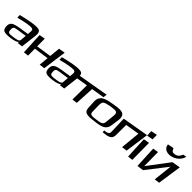

<svg xmlns="http://www.w3.org/2000/svg" viewBox="240 -2131 3581 3581"><g transform="rotate(45 2030.0 -341.0)"><path d="M401 -20 439 -335C447 -401 435 -443 404 -459C373 -475 301 -474 191 -455C120 -442 41 -425 -43 -404L-41 -336C36 -357 107 -373 171 -384C231 -394 272 -395 293 -389C314 -383 323 -366 321 -338L315 -261L132 -233C48 -220 -7 -203 -35 -180C-62 -158 -74 -123 -72 -77C-69 -26 -53 5 -24 17C5 29 56 31 130 22C232 9 290 -13 301 -45L298 -7ZM29 -88C27 -157 41 -168 139 -182L311 -207L301 -87C297 -43 208 -34 148 -26L128 -23C48 -13 30 -30 29 -88Z M982 -25 1047 -499 920 -477 899 -265 600 -220 599 -421 483 -401 504 34 602 22 601 -159 893 -201 875 -12Z M1513 -20 1551 -335C1559 -401 1547 -443 1516 -459C1485 -475 1413 -474 1303 -455C1232 -442 1153 -425 1069 -404L1071 -336C1148 -357 1219 -373 1283 -384C1343 -394 1384 -395 1405 -389C1426 -383 1435 -366 1433 -338L1427 -261L1244 -233C1160 -220 1105 -203 1077 -180C1050 -158 1038 -123 1040 -77C1043 -26 1059 5 1088 17C1117 29 1168 31 1242 22C1344 9 1402 -13 1413 -45L1410 -7ZM1141 -88C1139 -157 1153 -168 1251 -182L1423 -207L1413 -87C1409 -43 1320 -34 1260 -26L1240 -23C1160 -13 1142 -30 1141 -88Z M2144 -423 2155 -498 1527 -390 1532 -322 1770 -362 1766 16 1868 3 1888 -381Z M2645 -323C2650 -356 2648 -384 2641 -406C2626 -451 2605 -471 2545 -476C2481 -480 2447 -474 2361 -459C2276 -444 2244 -439 2182 -413C2101 -379 2074 -317 2078 -236L2086 -86C2089 -28 2108 7 2161 18C2217 29 2254 25 2341 14C2411 5 2443 2 2499 -16C2575 -40 2611 -87 2622 -160ZM2505 -132C2501 -97 2492 -73 2459 -59C2422 -43 2398 -41 2343 -34C2288 -27 2265 -23 2230 -29C2200 -35 2192 -56 2192 -90L2189 -267C2189 -311 2200 -341 2222 -355C2246 -370 2291 -383 2358 -395C2426 -406 2473 -408 2496 -400C2519 -393 2528 -366 2524 -319Z M2593 6 2597 49C2605 49 2617 48 2631 46C2691 39 2723 33 2760 12C2798 -10 2810 -47 2810 -97L2811 -358L3087 -403L3049 -11L3155 -24L3220 -498L2696 -408L2707 -77C2709 -17 2680 -5 2593 6Z M3352 22 3348 -422 3232 -402 3253 34ZM3348 -515 3347 -631 3223 -607 3228 -493Z M3842 -612C3810 -606 3789 -608 3777 -617C3765 -626 3753 -646 3741 -676L3618 -652C3624 -564 3703 -516 3807 -535C3914 -554 4005 -637 4024 -731L3955 -718C3932 -663 3907 -624 3842 -612ZM3628 18 3946 -391 3905 -16 4007 -29 4077 -505 3911 -476 3592 -52 3588 -420 3479 -401 3500 34Z"/></g></svg>

Font: Gamestation Warped
Style: Regular
Weight: 400
Designer: Jonas Hecksher
Foundry: Jonas Hecksher, Playtypeª, e-types AS
Version: Version 1.003